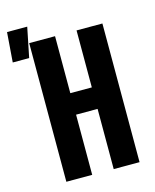

<svg xmlns="http://www.w3.org/2000/svg" viewBox="-172 -901 793 983"><g transform="rotate(-15 224.5 -409.5)"><path d="M56 0V-735H193V-433H307V-735H444V0H307V-319H193V0ZM-51 -661 -39 -819H68L36 -661Z"/></g></svg>

Font: Iosevka Curly Heavy
Style: Regular
Weight: 900
Monospace: yes
Designer: Belleve Invis
Foundry: Belleve Invis
Version: Version 22.1.2; ttfautohint (v1.8.4)